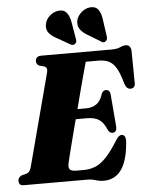

<svg xmlns="http://www.w3.org/2000/svg" viewBox="-72 -991 807 1054"><g transform="rotate(-5 331.5 -463.5)"><path d="M365.5 0H17.5Q1.5 0 -4.2 -7Q-10 -14 -10 -25.5Q-10 -36.5 -3.8 -44Q2.5 -51.5 10.5 -55L38 -62Q56 -68 63 -94Q67.5 -110 78 -149.8Q88.5 -189.5 102.5 -243Q116.5 -296.5 131.8 -354Q147 -411.5 161 -464Q175 -516.5 185 -555.2Q195 -594 199 -608.5Q204.5 -633 184.5 -640L159 -646.5Q142.5 -655 142.5 -670.5Q142.5 -700 174.5 -700H560.5Q592 -700 609.5 -708.2Q627 -716.5 641.5 -716.5Q667 -716.5 670.5 -685L672.5 -512.5Q675.5 -480.5 652 -477Q639.5 -475 630.2 -482.2Q621 -489.5 614 -511Q599.5 -564.5 582.5 -593.5Q565.5 -622.5 542 -634Q518.5 -645.5 484 -645.5H415Q411.5 -633.5 401 -595.2Q390.5 -557 376.2 -503.2Q362 -449.5 347 -390.5H397.5Q426 -390.5 450.2 -406Q474.5 -421.5 487.5 -463Q496 -481 511 -481Q532.5 -481 535.5 -455L550 -280.5Q553.5 -244.5 527.5 -244Q512 -243.5 502 -263.5Q486.5 -302 462.2 -319Q438 -336 393.5 -336H332.5Q318 -280 305 -230Q292 -180 283.2 -145Q274.5 -110 272.5 -99.5Q267 -75.5 275.5 -65Q284 -54.5 311.5 -54.5H352Q389 -54.5 418.8 -67.5Q448.5 -80.5 477.8 -111.8Q507 -143 541.5 -198Q558.5 -228 575 -228Q598 -228 598 -193.5Q584.5 14 456.5 14Q433.5 14 412.8 7Q392 0 365.5 0ZM528.5 -869.5 542 -774Q543 -766.5 541.8 -760Q540.5 -753.5 534 -748Q522 -738.5 509 -748.5L434 -794Q408.5 -809.5 396 -828.5Q383.5 -847.5 388.5 -875.5Q394.5 -900 416.5 -919.5Q438.5 -939 466.5 -941Q495 -943 509.5 -923.5Q524 -904 528.5 -869.5ZM356 -869.5 372 -775Q373.5 -767.5 372.8 -761Q372 -754.5 366 -749Q354 -739 340 -747.5L263.5 -791Q237 -805.5 223.5 -823.8Q210 -842 215 -869.5Q219 -894.5 240.8 -914.5Q262.5 -934.5 290.5 -937.5Q319.5 -940.5 334.8 -921.8Q350 -903 356 -869.5Z"/></g></svg>

Font: Fraunces 144pt S050 Black
Style: Italic
Weight: 900
Italic angle: -16°
Version: Version 1.000; ttfautohint (v1.8.3)